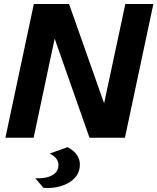

<svg xmlns="http://www.w3.org/2000/svg" viewBox="-20 -688 786 959"><path d="M7 0 149 -668H325L500 -172L606 -668H746L604 0H427L253 -495L148 0ZM197 250 156 202Q181 204 208 199Q235 194 253.5 178.5Q272 163 272 136Q272 118 260 103Q248 88 228 79L318 47Q352 66 365.5 88Q379 110 379 133Q379 166 362.5 189.5Q346 213 318.5 227.5Q291 242 259 247.5Q227 253 197 250Z"/></svg>

Font: Atkinson Hyperlegible Next
Style: Bold Italic
Weight: 700
Italic angle: -12°
Designer: Elliott Scott, Megan Eiswerth, Linus Boman, Theodore Petrosky, Letters from Sweden
Foundry: Applied Design Works, Letters from Sweden
Version: Version 2.001